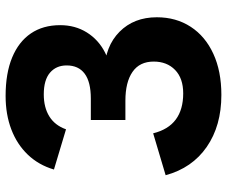

<svg xmlns="http://www.w3.org/2000/svg" viewBox="-80 -680 778 657"><g transform="rotate(-90 308.5 -352.0)"><path d="M311.8 17Q206.2 17 133.9 -33Q61.6 -82.9 36.9 -173.7L180.3 -216.4Q193.2 -164.4 227.5 -139Q261.7 -113.6 317 -113.6Q368.7 -113.6 397.2 -141.4Q425.8 -169.2 425.8 -214.5Q425.8 -262.7 390.6 -287Q355.4 -311.4 292 -311.4H225.9V-393.9H394.1V-383.6Q478.5 -380.6 527.9 -331.4Q577.4 -282.2 577.4 -203.9Q577.4 -137.9 544.8 -87.9Q512.3 -38 452.5 -10.5Q392.8 17 311.8 17ZM225.9 -358.8V-429.7H299.2Q356.2 -429.7 384.4 -450.8Q412.6 -471.8 412.6 -512.5Q412.6 -548.1 387.8 -569.4Q363 -590.7 313.5 -590.7Q268.8 -590.7 238.2 -571.7Q207.5 -552.7 194 -514.6L56.4 -555.9Q71.8 -608.2 107.2 -645.3Q142.6 -682.3 193.8 -701.8Q245 -721.3 308.1 -721.3Q385.8 -721.3 439.8 -698.9Q493.7 -676.6 522.1 -634.9Q550.4 -593.3 550.4 -534.7Q550.4 -483.2 525.5 -443.4Q500.6 -403.5 457 -381.2Q413.4 -358.8 358.6 -358.8Z"/></g></svg>

Font: TikTok Sans Light
Style: Regular
Weight: 300
Version: Version 4.000